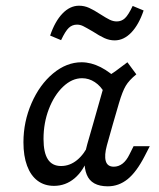

<svg xmlns="http://www.w3.org/2000/svg" viewBox="-20 -646 564 679"><path d="M62.9 -142.7Q62.9 -215.3 91.5 -281Q120.2 -346.8 167.7 -386.3Q215.3 -425.8 268.5 -425.8Q301.6 -425.8 335.9 -408.5Q370.2 -391.1 402.4 -358.1L350 -316.9Q336.3 -341.9 315.3 -355.6Q294.4 -369.4 270.2 -369.4Q234.7 -369.4 203.2 -339.5Q171.8 -309.7 152.8 -260.5Q133.9 -211.3 133.9 -154.8Q133.9 -106.5 149.2 -82.7Q164.5 -58.9 196 -58.9Q226.6 -58.9 252.4 -79.8Q278.2 -100.8 296 -139.5L293.5 -92.7Q275.8 -42.7 244 -15.7Q212.1 11.3 171 11.3Q137.1 11.3 112.9 -6.9Q88.7 -25 75.8 -59.7Q62.9 -94.4 62.9 -142.7ZM430.6 -425.8 462.1 -383.1Q436.3 -362.1 424.6 -342.3Q412.9 -322.6 400.8 -281.5L379 -206.5H308.9L356.5 -374.2Q371.8 -382.3 389.1 -394.8Q406.5 -407.3 430.6 -425.8ZM382.3 -56.5Q399.2 -56.5 413.3 -67.3Q427.4 -78.2 437.9 -100L452.4 -129H509.7L491.9 -94.4Q462.9 -37.9 431.5 -12.5Q400 12.9 361.3 12.9Q303.2 12.9 286.7 -28.6Q270.2 -70.2 288.7 -136.3L308.9 -206.5H379L358.1 -132.3Q348.4 -96.8 354 -76.6Q359.7 -56.5 382.3 -56.5ZM308.1 -534.7Q284.7 -548.4 274.2 -553.6Q263.7 -558.9 252.4 -558.9Q235.5 -558.9 223.4 -547.6Q211.3 -536.3 196 -504L157.3 -520.2Q174.2 -570.2 200.8 -598Q227.4 -625.8 259.7 -625.8Q278.2 -625.8 295.2 -618.1Q312.1 -610.5 335.5 -595.2Q355.6 -582.3 368.1 -576.2Q380.6 -570.2 392.7 -570.2Q409.7 -570.2 421.8 -581.5Q433.9 -592.7 449.2 -625L487.9 -608.9Q471 -558.9 444.4 -531Q417.7 -503.2 385.5 -503.2Q366.9 -503.2 349.2 -511.3Q331.5 -519.4 308.1 -534.7Z"/></svg>

Font: Playfair Micro SmCond SmLight
Style: Italic
Weight: 360
Width: 4
Italic angle: -15.6°
Designer: Claus Eggers Sørensen
Foundry: Claus Eggers Sørensen
Version: Version 2.203;Glyphs 3.3 (3326)